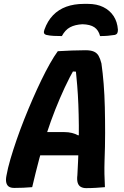

<svg xmlns="http://www.w3.org/2000/svg" viewBox="-20 -965 640 990"><path d="M89 -284H310Q333 -284 351 -279.5Q369 -275 383 -267L409 -276L411 -222L413 -164H97Q87 -164 81.5 -171.5Q76 -179 75 -192Q74 -205 77 -220ZM146 0Q124 2 100 3Q76 4 54 4Q36 4 26 -2.5Q16 -9 12.5 -23Q9 -37 13 -58Q20 -98 34 -145.5Q48 -193 66 -245Q84 -297 105 -350Q126 -403 148.5 -454.5Q171 -506 193.5 -552.5Q216 -599 237.5 -637Q259 -675 278 -701Q314 -703 349.5 -704.5Q385 -706 421 -706Q448 -706 464 -699Q480 -692 488.5 -677Q497 -662 503 -638Q510 -589 514.5 -532.5Q519 -476 520.5 -412.5Q522 -349 522 -279.5Q522 -210 519 -134Q518 -101 518.5 -68Q519 -35 521 0Q498 2 474 3.5Q450 5 424 5Q408 5 396.5 -1.5Q385 -8 380.5 -23Q376 -38 379 -62Q383 -134 385 -198Q387 -262 386.5 -318Q386 -374 384 -425.5Q382 -477 378 -525.5Q374 -574 369 -623L398 -594L330 -598L369 -620Q339 -568 313.5 -513Q288 -458 265 -400Q242 -342 221.5 -279Q201 -216 182.5 -146.5Q164 -77 146 0ZM299 -779Q277 -779 256.5 -780Q236 -781 219 -785Q209 -788 207 -794.5Q205 -801 209 -812Q225 -857 253.5 -886.5Q282 -916 322 -930.5Q362 -945 413 -945H433Q479 -945 512.5 -928.5Q546 -912 565.5 -882.5Q585 -853 588 -812Q588 -801 585 -794.5Q582 -788 572 -785Q554 -782 535.5 -780.5Q517 -779 496 -779Q488 -810 466.5 -824.5Q445 -839 405 -840Q367 -838 341.5 -824.5Q316 -811 299 -779Z"/></svg>

Font: Rec Mono Semicasual
Style: Bold Italic
Weight: 700
Italic angle: -10°
Version: Version 1.085; ttfautohint (v1.8.4.7-5d5b)